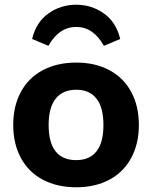

<svg xmlns="http://www.w3.org/2000/svg" viewBox="-20 -785 644 813"><path d="M36 -256Q36 -336 68.5 -396Q101 -456 161.5 -488Q222 -520 303 -520Q383 -520 443 -488Q503 -456 535.5 -396Q568 -336 568 -256Q568 -176 535.5 -116Q503 -56 443 -24Q383 8 303 8Q222 8 161.5 -24Q101 -56 68.5 -116Q36 -176 36 -256ZM418 -256Q418 -330 388.5 -367.5Q359 -405 303 -405Q246 -405 216 -367.5Q186 -330 186 -256Q186 -107 303 -107Q359 -107 388.5 -144Q418 -181 418 -256ZM489 -620 420 -591Q375 -671 303 -671Q230 -671 185 -591L116 -620Q133 -691 185 -728Q237 -765 303 -765Q368 -765 420 -728Q472 -691 489 -620Z"/></svg>

Font: Muli ExtraBold
Style: Regular
Weight: 800
Designer: Vernon Adams
Foundry: Vernon Adams
Version: Version 2.000